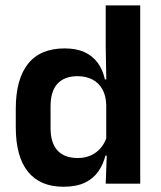

<svg xmlns="http://www.w3.org/2000/svg" viewBox="-20 -681 596 712"><path d="M215 11.5Q128.5 11.5 83.5 -44.5Q38.5 -100.5 38.5 -209.5V-277Q38.5 -387.5 84 -444.5Q129.5 -501.5 219.5 -501.5Q263.5 -501.5 293.8 -487.5Q324 -473.5 342.8 -447.5Q361.5 -421.5 369 -386.5H406.5L374 -291.5Q373 -326 359.8 -349.8Q346.5 -373.5 323 -386Q299.5 -398.5 267.5 -398.5Q219 -398.5 193.2 -370.5Q167.5 -342.5 167.5 -287V-206Q167.5 -151 193.2 -123Q219 -95 268.5 -95Q296.5 -95 318.5 -105.5Q340.5 -116 355.2 -134.2Q370 -152.5 376.5 -175.5L407 -104H371Q363 -72 345 -45.8Q327 -19.5 295.5 -4Q264 11.5 215 11.5ZM500 0H372L376.5 -120L374 -148.5V-349L374.5 -369.5L372 -510V-661H500Z"/></svg>

Font: Anek Kannada SemiBold
Style: Regular
Weight: 600
Version: Version 1.003